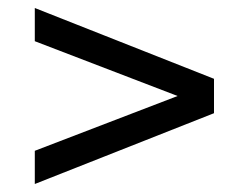

<svg xmlns="http://www.w3.org/2000/svg" viewBox="-20 -590 622 480"><path d="M67 -130V-213L424 -350L67 -487V-570L515 -393V-307Z"/></svg>

Font: Montserrat Medium
Style: Regular
Weight: 500
Designer: Julieta Ulanovsky
Foundry: Julieta Ulanovsky
Version: Version 9.000; ttfautohint (v1.8.4.7-5d5b)